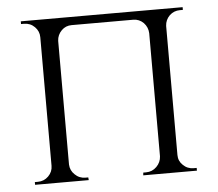

<svg xmlns="http://www.w3.org/2000/svg" viewBox="-46 -651 796 702"><g transform="rotate(-5 351.5 -300.0)"><path d="M649 0H452L453 -10H463Q486 -10 502 -26Q518 -42 519 -64V-516Q518 -538 503 -554Q487 -570 465 -570H239Q217 -570 202 -555Q186 -539 185 -517V-63Q186 -41 202 -26Q218 -10 241 -10H251L252 0H55V-10H66Q89 -10 105 -26Q121 -42 121 -64V-536Q121 -558 105 -574Q89 -590 66 -590H55V-600H649V-590H638Q616 -590 600 -575Q584 -559 583 -537V-63Q583 -41 599 -26Q615 -10 638 -10H649Z"/></g></svg>

Font: Cinzel(RUS BY LYAJKA)
Style: Regular
Weight: 400
Designer: Natanael Gama
Version: Version 1.001;PS 001.001;hotconv 1.0.56;makeotf.lib2.0.21325